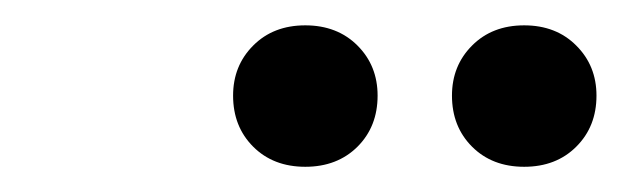

<svg xmlns="http://www.w3.org/2000/svg" viewBox="-20 -640 486 150"><path d="M333.1 -565.3Q333.1 -588.7 348.8 -604.4Q364.5 -620.2 389.5 -620.2Q414.5 -620.2 430.2 -604.4Q446 -588.7 446 -565.3Q446 -541.1 430.2 -525.4Q414.5 -509.7 389.5 -509.7Q364.5 -509.7 348.8 -525.4Q333.1 -541.1 333.1 -565.3ZM162.1 -565.3Q162.1 -588.7 177.8 -604.4Q193.5 -620.2 218.5 -620.2Q243.5 -620.2 259.3 -604.4Q275 -588.7 275 -565.3Q275 -541.1 259.3 -525.4Q243.5 -509.7 218.5 -509.7Q193.5 -509.7 177.8 -525.4Q162.1 -541.1 162.1 -565.3Z"/></svg>

Font: Playfair Micro SmCond SmLight
Style: Italic
Weight: 360
Width: 4
Italic angle: -15.6°
Designer: Claus Eggers Sørensen
Foundry: Claus Eggers Sørensen
Version: Version 2.203;Glyphs 3.3 (3326)